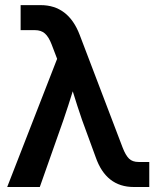

<svg xmlns="http://www.w3.org/2000/svg" viewBox="-20 -748 630 768"><path d="M8.8 0 208.5 -512.7 186.5 -570.3Q174.8 -600.6 159.7 -614Q144.5 -627.4 120.1 -627.4H62.5V-727.5H142.6Q253.4 -727.5 298.8 -608.4L470.7 -157.2Q482.4 -127 496.1 -113.5Q509.8 -100.1 534.7 -100.1H577.1V0H515.1Q404.3 0 362.8 -119.1L308.1 -268.6Q298.3 -296.9 289.1 -325.4Q279.8 -354 271 -382.8Q262.2 -354 252.9 -325.7Q243.7 -297.4 233.9 -268.6L139.2 0Z"/></svg>

Font: Inter Display SemiBold
Style: Regular
Weight: 600
Designer: Rasmus Andersson
Foundry: rsms
Version: Version 4.001;git-9221beed3